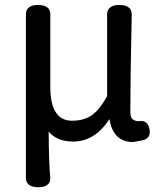

<svg xmlns="http://www.w3.org/2000/svg" viewBox="-20 -539 668 792"><path d="M282.2 44.9Q214.8 44.9 180.7 3.9Q181.6 137.7 187.5 195.3Q187.5 196.3 187.5 196.3Q187.5 211.9 178.7 220.7Q166 233.4 137.7 233.4Q109.4 233.4 96.7 220.7Q86.9 210.9 86.9 195.3V-480.5Q86.9 -497.1 96.7 -505.9Q108.4 -518.6 136.7 -518.6Q165 -518.6 177.7 -505.9Q187.5 -496.1 187.5 -480.5V-180.7Q187.5 -95.7 220.7 -62.5Q242.2 -41 277.3 -41Q323.2 -41 355.5 -61.5Q388.7 -83 421.9 -142.6V-480.5Q421.9 -496.1 431.6 -505.9Q444.3 -518.6 472.7 -518.6Q501 -518.6 513.7 -505.9Q523.4 -496.1 523.4 -480.5Q517.6 -213.9 517.6 -77.1Q517.6 -56.6 526.4 -47.9Q535.2 -39.1 552.7 -39.1Q557.6 -40 561.5 -40Q576.2 -40 585 -31.2Q593.8 -22.5 596.7 -5.9Q597.7 0 597.7 4.9Q597.7 20.5 589.4 28.8Q581.1 37.1 567.4 40L528.3 46.9Q487.3 46.9 462.9 22.5Q438.5 -2 431.6 -47.9Q371.1 44.9 282.2 44.9Z"/></svg>

Font: TaiwanPearl
Style: Regular
Weight: 400
Version: Version 2.102